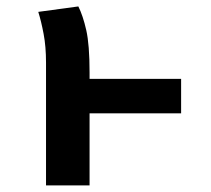

<svg xmlns="http://www.w3.org/2000/svg" viewBox="-20 -562 640 582"><path d="M529 -218.5H203V-323H529ZM217.5 -542.5Q231.5 -514.5 241.5 -470.5Q251.5 -426.5 251.5 -342.5V0H119.5V-372Q119.5 -421 112.2 -459.2Q105 -497.5 96 -526Z"/></svg>

Font: Fira Code Light SemiBold
Style: Regular
Weight: 600
Monospace: yes
Version: Version 5.002